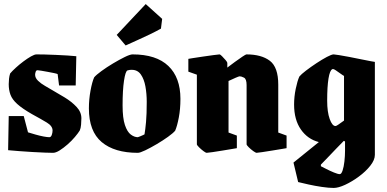

<svg xmlns="http://www.w3.org/2000/svg" viewBox="-20 -741 1907 946"><path d="M241 12Q229 12 201.5 11Q174 10 140 8Q106 6 73.5 3.5Q41 1 20 -1L23 -169H97L118 -89Q134 -84 155 -78Q176 -72 194.5 -68.5Q213 -65 223 -65Q231 -65 235 -76Q239 -87 239 -98Q239 -120 211 -137Q183 -154 137 -179Q90 -206 65 -228.5Q40 -251 31.5 -274.5Q23 -298 23 -326Q23 -339 24.5 -353Q26 -367 30 -379Q40 -391 57.5 -407Q75 -423 95 -438Q115 -453 132.5 -463Q150 -473 160 -473Q174 -473 200 -472.5Q226 -472 256 -470.5Q286 -469 313 -467.5Q340 -466 356 -464L353 -320H271L264 -376Q260 -378 246 -381Q232 -384 215 -387Q198 -390 184 -392.5Q170 -395 165 -395Q158 -395 155.5 -386.5Q153 -378 153 -373Q153 -357 167.5 -343Q182 -329 201.5 -318Q221 -307 234 -299Q264 -282 298.5 -261Q333 -240 357 -214.5Q381 -189 381 -158Q381 -145 379.5 -127Q378 -109 373 -98Q365 -85 349 -66Q333 -47 313 -29.5Q293 -12 274 0Q255 12 241 12Z M659 12Q544 12 481 -41Q418 -94 418 -207Q418 -251 426 -294.5Q434 -338 444 -360Q454 -372 480 -391Q506 -410 537 -428.5Q568 -447 594.5 -460Q621 -473 633 -473Q750 -473 809.5 -416Q869 -359 869 -254Q869 -204 861 -162Q853 -120 843 -97Q833 -85 808 -67Q783 -49 752.5 -31Q722 -13 696 -0.5Q670 12 659 12ZM659 -65Q662 -66 670 -69Q678 -72 685 -75.5Q692 -79 692 -79Q696 -102 699.5 -140Q703 -178 703 -239Q703 -279 696.5 -315Q690 -351 674 -374Q658 -397 629 -397Q624 -397 619 -396.5Q614 -396 608 -394Q598 -390 591 -343.5Q584 -297 584 -222Q584 -159 595.5 -125Q607 -91 624.5 -78Q642 -65 659 -65ZM599 -517 555 -569 698 -721 779 -648 773 -600Q750 -587 719 -572Q688 -557 656.5 -543Q625 -529 599 -517Z M998 12Q994 12 982.5 3.5Q971 -5 960.5 -15.5Q950 -26 950 -30V-373L908 -388V-451Q908 -451 929 -454.5Q950 -458 978.5 -462Q1007 -466 1031.5 -469.5Q1056 -473 1062 -473Q1065 -473 1074 -464Q1083 -455 1091.5 -445Q1100 -435 1100 -431V-408Q1117 -421 1137.5 -436Q1158 -451 1174.5 -462Q1191 -473 1194 -473Q1268 -473 1309.5 -441.5Q1351 -410 1351 -324V-88L1392 -73V-11Q1392 -11 1371.5 -7.5Q1351 -4 1323 0.5Q1295 5 1272 8.5Q1249 12 1244 12Q1240 12 1228 3.5Q1216 -5 1205.5 -15.5Q1195 -26 1195 -30V-322Q1195 -352 1182 -358.5Q1169 -365 1161 -365Q1157 -365 1140 -357.5Q1123 -350 1106 -342V-88L1147 -73V-11Q1147 -11 1126.5 -7.5Q1106 -4 1078.5 0.5Q1051 5 1027.5 8.5Q1004 12 998 12Z M1624 185Q1600 185 1566 180Q1532 175 1500.5 168Q1469 161 1449 156L1426 60L1551 -41Q1496 -55 1462.5 -103Q1429 -151 1429 -226Q1429 -264 1437 -303Q1445 -342 1455 -364Q1464 -375 1487.5 -393Q1511 -411 1539 -429.5Q1567 -448 1590.5 -460.5Q1614 -473 1624 -473Q1629 -473 1650.5 -469.5Q1672 -466 1701 -460.5Q1730 -455 1758.5 -449Q1787 -443 1806.5 -439.5Q1826 -436 1827 -436V22Q1827 47 1804.5 75.5Q1782 104 1748 129Q1714 154 1680.5 169.5Q1647 185 1624 185ZM1633 -120Q1637 -120 1647 -127Q1657 -134 1666 -140.5Q1675 -147 1675 -147V-367Q1672 -368 1659.5 -377Q1647 -386 1634.5 -394.5Q1622 -403 1617 -400Q1605 -394 1598.5 -354Q1592 -314 1592 -245Q1592 -189 1604.5 -154.5Q1617 -120 1633 -120ZM1654 117Q1662 117 1668 99Q1674 81 1677 54Q1680 27 1680 2V-44L1674 -47Q1658 -31 1635.5 -7.5Q1613 16 1592.5 37.5Q1572 59 1561 70V78Q1569 82 1587.5 91.5Q1606 101 1625.5 109Q1645 117 1654 117Z"/></svg>

Font: Grenze Gotisch Black
Style: Regular
Weight: 900
Designer: Renata Polastri
Foundry: Omnibus-Type
Version: Version 1.001